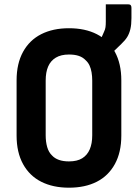

<svg xmlns="http://www.w3.org/2000/svg" viewBox="-20 -851 640 891"><path d="M300 -720Q375 -720 429 -692.5Q483 -665 513 -610.5Q543 -556 543 -478V-222Q543 -144 513 -89.5Q483 -35 429 -7.5Q375 20 300 20Q226 20 171.5 -7.5Q117 -35 87 -89.5Q57 -144 57 -222V-478Q57 -556 87 -610.5Q117 -665 171.5 -692.5Q226 -720 300 -720ZM192 -223Q192 -193 199 -168.5Q206 -144 222 -129Q234 -116 253.5 -109Q273 -102 300 -102Q338 -102 361.5 -116.5Q385 -131 396.5 -158Q408 -185 408 -223V-477Q408 -497 405 -515Q402 -533 395.5 -547Q389 -561 378 -571Q365 -585 346 -591.5Q327 -598 300 -598Q263 -598 239 -583.5Q215 -569 203.5 -542.5Q192 -516 192 -477ZM471 -831Q497 -831 523.5 -831Q550 -831 574 -831Q583 -831 586.5 -827Q590 -823 590 -815Q590 -809 590 -793Q590 -777 590 -767Q590 -737 585 -716Q580 -695 570.5 -679.5Q561 -664 543 -647Q517 -621 496.5 -602Q476 -583 451 -561Q451 -568 451 -583Q451 -598 451 -616.5Q451 -635 451 -651.5Q451 -668 451 -677Q453 -682 456 -688Q459 -694 463 -704Q468 -714 469.5 -724.5Q471 -735 471 -751Q471 -762 471 -786Q471 -810 471 -831Z"/></svg>

Font: RecMonoLinear Nerd Font Mono
Style: Bold
Weight: 700
Monospace: yes
Version: Version 1.085; ttfautohint (v1.8.4.7-5d5b);Nerd Fonts 3.2.1